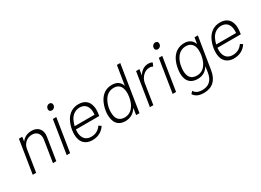

<svg xmlns="http://www.w3.org/2000/svg" viewBox="-25 -1521 3447 2533"><g transform="rotate(-30 1698.5 -255.0)"><path d="M334 -511C270 -511 216 -485 181 -436L191 -504H140L60 0H112L164 -332C176 -410 237 -464 315 -464C381 -464 422 -421 422 -356C422 -348 421 -339 420 -330L368 0H419L473 -340C475 -352 476 -363 476 -374C476 -458 422 -511 334 -511Z M704 -609C733 -609 758 -633 758 -665C758 -689 742 -705 719 -705C689 -705 664 -680 664 -647C664 -625 680 -609 704 -609ZM578 -1H630L710 -505H658Z M983 -48C929 -48 890 -70 869 -111C856 -135 850 -165 850 -198C850 -209 851 -221 852 -233H1208C1213 -265 1217 -296 1217 -325C1217 -344 1215 -362 1211 -378C1195 -460 1137 -506 1045 -506C962 -506 896 -465 854 -395C831 -355 813 -303 805 -253C802 -231 800 -210 800 -190C800 -150 807 -113 823 -81C852 -30 903 -1 973 -1C1059 -1 1127 -38 1170 -105L1134 -129C1098 -76 1047 -48 983 -48ZM892 -369C925 -427 976 -460 1039 -460C1105 -459 1145 -424 1159 -363C1163 -348 1164 -331 1164 -313C1164 -302 1164 -291 1163 -279H859C867 -310 880 -346 892 -369Z M1746 -700 1699 -408C1680 -472 1633 -506 1554 -506C1468 -506 1403 -465 1359 -384C1338 -344 1323 -296 1316 -253C1313 -233 1311 -212 1311 -192C1311 -161 1315 -132 1323 -106C1344 -38 1396 -1 1475 -1C1552 -1 1610 -36 1651 -103L1635 0H1686L1797 -700ZM1631 -129C1598 -77 1552 -48 1491 -48C1429 -48 1389 -78 1373 -132C1368 -151 1365 -174 1365 -199C1365 -216 1366 -235 1369 -254C1376 -295 1389 -334 1408 -367C1443 -430 1495 -460 1557 -460C1617 -460 1653 -432 1670 -381C1677 -360 1680 -337 1680 -313C1680 -293 1678 -273 1675 -253C1667 -206 1654 -164 1631 -129Z M2110 -508C2047 -508 1995 -471 1962 -415L1976 -504H1925L1845 0H1897L1945 -308C1958 -387 2021 -454 2094 -455C2120 -456 2139 -450 2150 -442L2172 -492C2158 -501 2141 -508 2110 -508Z M2318 -609C2347 -609 2372 -633 2372 -665C2372 -689 2356 -705 2333 -705C2303 -705 2278 -680 2278 -647C2278 -625 2294 -609 2318 -609ZM2192 -1H2244L2324 -505H2272Z M2815 -504 2800 -409C2780 -467 2736 -506 2659 -506C2576 -506 2510 -469 2466 -396C2443 -356 2426 -305 2418 -254C2415 -232 2412 -209 2412 -186C2412 -163 2415 -139 2421 -116C2442 -42 2497 -6 2581 -6C2667 -6 2718 -52 2749 -103L2735 -13C2718 96 2659 151 2559 151C2492 151 2452 125 2437 92L2405 124C2426 164 2474 195 2557 195C2690 195 2765 119 2787 -14L2866 -504ZM2741 -147C2708 -84 2659 -50 2594 -50C2528 -50 2488 -80 2472 -136C2467 -154 2465 -175 2465 -196C2465 -215 2467 -235 2470 -254C2476 -296 2488 -337 2513 -378C2547 -430 2593 -459 2655 -460C2718 -460 2759 -428 2774 -367C2778 -351 2779 -334 2779 -314C2779 -296 2778 -277 2775 -257L2773 -249C2768 -215 2758 -181 2741 -147Z M3139 -48C3085 -48 3046 -70 3025 -111C3012 -135 3006 -165 3006 -198C3006 -209 3007 -221 3008 -233H3364C3369 -265 3373 -296 3373 -325C3373 -344 3371 -362 3367 -378C3351 -460 3293 -506 3201 -506C3118 -506 3052 -465 3010 -395C2987 -355 2969 -303 2961 -253C2958 -231 2956 -210 2956 -190C2956 -150 2963 -113 2979 -81C3008 -30 3059 -1 3129 -1C3215 -1 3283 -38 3326 -105L3290 -129C3254 -76 3203 -48 3139 -48ZM3048 -369C3081 -427 3132 -460 3195 -460C3261 -459 3301 -424 3315 -363C3319 -348 3320 -331 3320 -313C3320 -302 3320 -291 3319 -279H3015C3023 -310 3036 -346 3048 -369Z"/></g></svg>

Font: Arthouse Owned Light
Style: Italic
Weight: 300
Italic angle: -10°
Designer: Jeremy Tribby
Foundry: Tribby Type
Version: Version 1.000;PS 001.000;hotconv 1.0.88;makeotf.lib2.5.64775